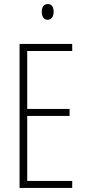

<svg xmlns="http://www.w3.org/2000/svg" viewBox="-20 -998 425 952"><path d="M217 -978C195 -978 187 -960 187 -939C187 -917 197 -900 216 -900C235 -900 246 -916 246 -940C246 -960 238 -978 217 -978ZM338 -66V-101H115V-423H325V-458H115V-745H338V-780H77V-66Z"/></svg>

Font: Noto Sans Malayalam UI ExtraCondensed ExtraLight
Style: Regular
Weight: 200
Width: 2
Designer: Jelle Bosma - Monotype Design Team
Foundry: Monotype Imaging Inc.
Version: Version 2.104